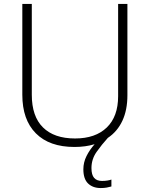

<svg xmlns="http://www.w3.org/2000/svg" viewBox="-20 -734 758 972"><path d="M443 117Q443 151 456.5 166.5Q470 182 496 182Q511 182 523.5 180Q536 178 544 175V210Q534 213 520.5 215.5Q507 218 490 218Q450 218 426 195Q402 172 402 123Q402 88 418 56Q434 24 459 -4Q413 10 357 10Q230 10 161.5 -59Q93 -128 93 -254V-714H141V-254Q141 -145 197.5 -89Q254 -33 360 -33Q463 -33 520.5 -88.5Q578 -144 578 -247V-714H625V-252Q625 -177 599.5 -122.5Q574 -68 526 -36Q495 -2 469 35Q443 72 443 117Z"/></svg>

Font: Noto Sans Thaana ExtraLight
Style: Regular
Weight: 200
Designer: David Williams
Foundry: Google Inc.
Version: Version 3.001; ttfautohint (v1.8.4.7-5d5b)